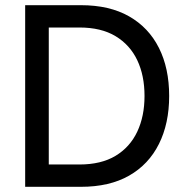

<svg xmlns="http://www.w3.org/2000/svg" viewBox="-20 -720 713 740"><path d="M77 0V-700H292Q402 -700 477.5 -657Q553 -614 592.5 -535.5Q632 -457 632 -350Q632 -244 592.5 -165Q553 -86 477.5 -43Q402 0 292 0ZM168 -86H286Q370 -86 425.5 -119.5Q481 -153 509 -212.5Q537 -272 537 -350Q537 -429 509 -488Q481 -547 425.5 -580.5Q370 -614 286 -614H168Z"/></svg>

Font: Zen Kaku Gothic Antique Medium
Style: Regular
Weight: 500
Designer: Yoshimichi Ohira
Foundry: Positype
Version: Version 1.002